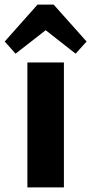

<svg xmlns="http://www.w3.org/2000/svg" viewBox="-48 -810 394 830"><path d="M228.3 -540V0H70.4V-540ZM-27.6 -630.5 114.2 -790H184L326.3 -630.5L278.8 -577.9L105.4 -714.1H193.8L19.4 -577.9Z"/></svg>

Font: Pathway Extreme 8pt Thin
Style: Regular
Weight: 100
Version: Version 1.001;gftools[0.9.26]